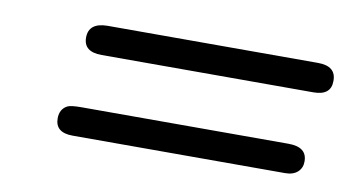

<svg xmlns="http://www.w3.org/2000/svg" viewBox="-37 -477 623 343"><g transform="rotate(10 275.0 -306.0)"><path d="M76.2 -230Q76.2 -247.1 89.8 -253.9Q95.7 -256.8 115.2 -256.8H490.2Q524.4 -256.8 523.9 -230Q523.9 -218.8 515.9 -211.4Q507.8 -204.1 493.2 -204.1H107.9Q76.2 -204.1 76.2 -230ZM101.1 -380.9Q101.1 -407.7 134.8 -408.2H517.1Q550.3 -408.2 549.8 -380.9Q549.8 -355 518.1 -355H133.8Q101.1 -355 101.1 -380.9Z"/></g></svg>

Font: CMU Typewriter Text
Style: LightOblique
Weight: 200
Italic angle: -9.46001°
Version: Version 0.7.0